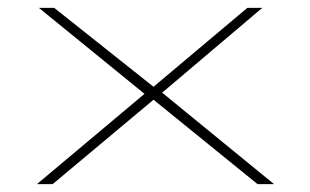

<svg xmlns="http://www.w3.org/2000/svg" viewBox="-20 -469 790 489"><path d="M74 0 348 -230 79 -449H118L371 -248L610 -449H648L393 -233L678 0H636L371 -215L114 0Z"/></svg>

Font: Inconsolata ExtraExpanded ExtraLight
Style: Regular
Weight: 200
Width: 8
Monospace: yes
Designer: Raph Levien, Cyreal, Brenton Simpson
Foundry: Raph Levien, Cyreal, Google
Version: Version 3.100; ttfautohint (v1.8.4.7-5d5b)